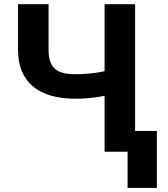

<svg xmlns="http://www.w3.org/2000/svg" viewBox="-20 -731 808 925"><path d="M483.9 -710.9V-387.7C439.5 -378.4 392.6 -373.5 344.2 -373.5C296.4 -373.5 262.7 -382.3 243.7 -400.4C224.1 -418.5 214.4 -447.8 213.9 -488.3V-710.9H66.9V-485.4C69.3 -336.4 164.1 -255.4 344.2 -255.4C392.6 -255.4 439.5 -260.3 483.9 -269.5V0H594.7V174.3H735.8V-100.1H630.9V-710.9Z"/></svg>

Font: Roboto
Style: Bold
Weight: 700
Designer: Google
Version: Version 2.137; 2017